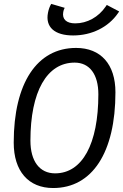

<svg xmlns="http://www.w3.org/2000/svg" viewBox="-20 -947 626 977"><path d="M250.5 9.8C449.7 9.8 567.4 -171.4 567.4 -477.5C567.4 -619.6 493.2 -703.1 367.2 -703.1C168 -703.1 49.8 -523.9 49.8 -221.2C49.8 -76.2 124.5 9.8 250.5 9.8ZM260.3 -64.9C181.6 -64.9 134.8 -126.5 134.8 -231.4C134.8 -481 218.3 -628.4 359.9 -628.4C436 -628.4 480.5 -568.4 480.5 -467.3C480.5 -214.4 398.9 -64.9 260.3 -64.9ZM352.1 -766.6C446.8 -766.6 531.2 -808.6 580.1 -879.4L586.4 -888.7L523.4 -921.9L518.1 -914.1C481.4 -859.9 423.3 -828.1 362.8 -828.1C317.9 -828.1 295.4 -849.1 301.8 -885.7C302.7 -892.1 305.2 -899.9 309.1 -907.2L240.7 -927.2C232.9 -915 227.1 -897.9 224.1 -881.8C210 -809.6 257.3 -766.6 352.1 -766.6Z"/></svg>

Font: Cascadia Mono SemiLight
Style: Italic
Weight: 350
Italic angle: -10°
Monospace: yes
Designer: Aaron Bell
Foundry: Saja Typeworks
Version: Version 2404.023